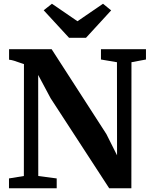

<svg xmlns="http://www.w3.org/2000/svg" viewBox="-20 -1006 810 1026"><path d="M108 -663.5 91.5 -669Q69 -677 55.8 -681.2Q42.5 -685.5 28.5 -687V-743H256L548.5 -289.5L605.5 -176L605 -673.5L519.5 -688V-743H760V-688L682.5 -673.5L682 0H563.5L250.5 -481L184 -605.5L184.5 -65.5L283 -52.5V0H28V-52.5L107.5 -65.5ZM213.5 -951 257.5 -986 394 -892.5 530.5 -986 574 -950.5 439.5 -804H349Z"/></svg>

Font: Merriweather Text
Style: Bold
Weight: 700
Designer: Eben Sorkin
Foundry: Eben Sorkin
Version: Version 2.100